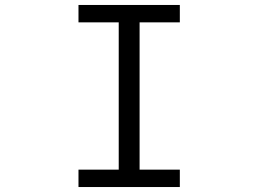

<svg xmlns="http://www.w3.org/2000/svg" viewBox="-20 -753 1040 773"><path d="M704 0H296V-70H458V-663H296V-733H704V-663H542V-70H704Z"/></svg>

Font: IBM Plex Sans JP
Style: Regular
Weight: 400
Designer: Mike Abbink; Paul van der Laan; Pieter van Rosmalen; Wujin Sim; Yejin Wi; Jinhee Kim; Boomi Park; Yona Kim; Kichan Ma
Foundry: Sandoll Inc.
Version: Version 1.001